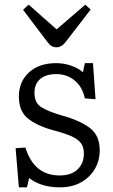

<svg xmlns="http://www.w3.org/2000/svg" viewBox="-20 -790 484 824"><path d="M61 14 47 -154 89 -157Q126 -37 236 -37Q286 -37 313 -63Q340 -89 340 -131Q340 -157 328.5 -174Q317 -191 289.5 -204Q262 -217 212 -230Q141 -249 101 -280.5Q61 -312 61 -376Q61 -439 104 -479Q147 -519 221 -519Q254 -519 284.5 -508.5Q315 -498 336 -480L344 -519H379L390 -364L344 -368Q334 -417 300.5 -444.5Q267 -472 222 -472Q177 -472 152.5 -451Q128 -430 128 -391Q128 -348 158 -329.5Q188 -311 247 -294Q323 -273 365.5 -241Q408 -209 408 -145Q408 -100 386.5 -64Q365 -28 327 -7Q289 14 237 14Q156 14 105 -26L96 14ZM222 -587Q211 -587 202 -592Q193 -597 181 -613L79 -748L103 -770L223 -664L346 -770L369 -749L261 -609Q244 -587 222 -587Z"/></svg>

Font: Literata 12pt Light
Style: Regular
Weight: 300
Designer: Latin by Veronika Burian and Jose Scaglione. Greek by Irene Vlachou. Cyrillic by Vera Evstafieva.
Foundry: TypeTogether
Version: Version 3.002